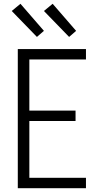

<svg xmlns="http://www.w3.org/2000/svg" viewBox="-20 -994 540 1014"><path d="M74 0V-735H434V-680H135V-410H379V-355H135V-55H434V0ZM345 -799 212 -936 258 -974 382 -831ZM175 -799 42 -936 88 -974 212 -831Z"/></svg>

Font: Iosevka Fixed Light
Style: Regular
Weight: 300
Monospace: yes
Designer: Belleve Invis
Foundry: Belleve Invis
Version: Version 32.3.0